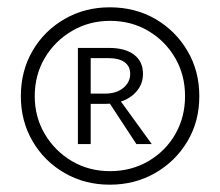

<svg xmlns="http://www.w3.org/2000/svg" viewBox="-20 -731 602 525"><path d="M280 -226Q212 -226 156.5 -258Q101 -290 69 -345Q37 -400 37 -468Q37 -537 69 -592Q101 -647 156.5 -679Q212 -711 280 -711Q350 -711 405 -679Q460 -647 492.5 -592Q525 -537 525 -468Q525 -399 492.5 -344.5Q460 -290 404.5 -258Q349 -226 280 -226ZM281 -263Q339 -263 386 -290.5Q433 -318 459.5 -364.5Q486 -411 486 -468Q486 -526 459 -572.5Q432 -619 385.5 -646.5Q339 -674 281 -674Q224 -674 177 -646.5Q130 -619 102.5 -572.5Q75 -526 75 -468Q75 -411 102.5 -364.5Q130 -318 176.5 -290.5Q223 -263 281 -263ZM193 -337V-600H278Q322 -600 346.5 -581.5Q371 -563 371 -529Q371 -494 342.5 -470.5Q314 -447 267 -447H195V-475H267Q298 -475 317 -490.5Q336 -506 336 -529Q336 -550 320.5 -561Q305 -572 278 -572H228V-337ZM353 -337 271 -462 303 -464 395 -337Z"/></svg>

Font: Ysabeau Office
Style: Regular
Weight: 400
Designer: Christian Thalmann (Catharsis Fonts)
Version: Version 2.001;gftools[0.9.30]; featfreeze: tnum,lnum,ss02